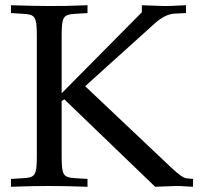

<svg xmlns="http://www.w3.org/2000/svg" viewBox="-20 -712 765 735"><path d="M216 -325 226 -332 574 3C644 0 644 0 654 0C667 0 669 0 719 3V-27L698 -29C683 -30 667 -41 636 -70L306 -382L572 -622C599 -646 624 -659 650 -660L692 -662V-692C629 -689 629 -689 612 -689C598 -689 581 -690 523 -692V-665L216 -355V-569C216 -648 221 -656 267 -659L315 -662V-692C242 -689 220 -689 168 -689C118 -689 94 -690 22 -692V-662L70 -659C116 -656 121 -648 121 -569V-120C121 -41 116 -33 70 -30L22 -27V3C81 1 116 0 168 0C220 0 256 1 315 3V-27L267 -30C221 -33 216 -41 216 -120Z"/></svg>

Font: Asana Math
Style: Regular
Weight: 400
Version: Version 000.958